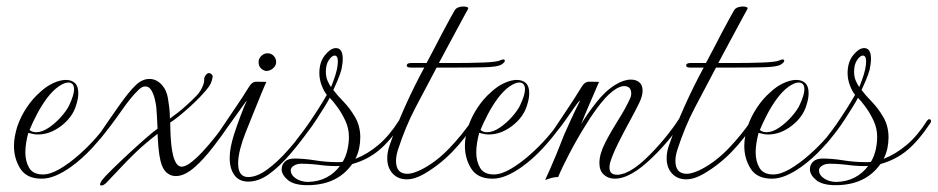

<svg xmlns="http://www.w3.org/2000/svg" viewBox="-20 -542 2886 591"><path d="M108 8Q62 8 42.5 -23Q23 -54 23 -93Q23 -108 26 -123.5Q29 -139 33 -152Q44 -184 62.5 -211.5Q81 -239 103 -258Q122 -276 143.5 -286Q165 -296 183 -296Q200 -296 210.5 -286.5Q221 -277 221 -255Q221 -238 214 -217Q203 -181 168.5 -154.5Q134 -128 96 -128Q89 -128 82 -129.5Q75 -131 67 -133Q63 -118 60.5 -102.5Q58 -87 58 -73Q58 -45 70 -25Q82 -5 112 -5Q135 -5 164 -22Q193 -39 222.5 -65Q252 -91 276 -118.5Q300 -146 314 -168Q317 -173 320 -173Q325 -173 325 -167Q325 -164 322 -159Q297 -123 265 -88Q233 -53 198 -28Q174 -11 151.5 -1.5Q129 8 108 8ZM91 -135Q110 -135 131 -149.5Q152 -164 169 -183.5Q186 -203 193 -218Q208 -250 208 -267Q208 -288 190 -288Q178 -288 160 -275.5Q142 -263 124 -239Q107 -216 93 -189Q79 -162 71 -142Q79 -135 91 -135Z M292 29Q288 29 288 25Q288 22 293 14Q302 2 325 -20.5Q348 -43 375.5 -68.5Q403 -94 427.5 -115.5Q452 -137 465 -146Q464 -169 463 -184.5Q462 -200 461 -213Q460 -222 456.5 -237Q453 -252 446 -264Q439 -276 427 -276Q417 -276 406 -265Q383 -243 353.5 -200.5Q324 -158 289 -115Q286 -112 282 -112Q274 -112 281 -122Q317 -175 347 -217.5Q377 -260 397 -279Q417 -299 440 -299Q461 -299 477 -282Q493 -265 497 -239Q499 -226 501 -211Q503 -196 503 -177Q517 -187 529 -196.5Q541 -206 552 -216Q571 -233 585 -247.5Q599 -262 606 -282Q609 -290 608.5 -297.5Q608 -305 615 -313Q619 -317 623 -317Q628 -317 632 -312.5Q636 -308 634 -303Q632 -290 625 -278.5Q618 -267 598 -246Q583 -230 563 -212Q543 -194 526.5 -181Q510 -168 504 -165Q504 -159 504.5 -140Q505 -121 507 -99.5Q509 -78 513 -63Q522 -29 539 -29Q548 -29 561 -37Q580 -50 602.5 -74Q625 -98 645.5 -124.5Q666 -151 678 -169Q681 -173 684 -173Q687 -173 688.5 -169Q690 -165 687 -160Q665 -127 636 -89.5Q607 -52 581 -29Q549 0 521 0Q505 0 492.5 -11Q480 -22 474 -47Q470 -64 468 -85.5Q466 -107 465 -130Q425 -99 399.5 -74.5Q374 -50 353.5 -28Q333 -6 308 20Q299 29 292 29Z M796 -324Q776 -331 776 -351Q776 -362 784.5 -370Q793 -378 803 -378Q815 -378 822.5 -370Q830 -362 830 -351Q830 -339 819 -330.5Q808 -322 796 -324ZM744 17Q716 17 701.5 -3Q687 -23 687 -56Q687 -72 690.5 -90Q694 -108 700 -127Q709 -155 721 -187Q733 -219 740 -232Q738 -231 729.5 -219Q721 -207 708.5 -189.5Q696 -172 683 -154Q670 -136 660 -124Q657 -121 653 -121Q649 -121 649 -124Q649 -127 653 -134Q681 -176 704 -209.5Q727 -243 746 -274Q756 -291 770 -290.5Q784 -290 800 -290Q796 -282 784.5 -254Q773 -226 759.5 -192.5Q746 -159 736 -134Q726 -109 719.5 -84Q713 -59 713 -39Q713 3 744 3Q771 3 803 -20.5Q835 -44 867.5 -81Q900 -118 929 -158Q934 -166 939 -166Q942 -166 942 -161Q942 -157 940 -153V-154Q907 -107 873.5 -68Q840 -29 808 -6Q776 17 744 17Z M926 28Q885 28 866 12Q847 -4 847 -21Q847 -35 857 -44.5Q867 -54 886 -54Q915 -54 949.5 -48.5Q984 -43 1015 -43Q1020 -43 1025.5 -43Q1031 -43 1035 -44Q1045 -61 1049.5 -81Q1054 -101 1054 -121Q1054 -147 1043 -170.5Q1032 -194 1018.5 -212.5Q1005 -231 995 -241Q990 -231 978.5 -212.5Q967 -194 956 -177Q942 -155 924.5 -132.5Q907 -110 899 -101Q890 -92 887 -92Q883 -92 883 -96Q883 -98 886 -102.5Q889 -107 893 -112Q898 -118 914.5 -140Q931 -162 945 -184Q961 -208 971.5 -225.5Q982 -243 986 -250Q977 -261 970 -279.5Q963 -298 963 -317Q963 -351 980.5 -372.5Q998 -394 1014 -394Q1035 -394 1035 -361Q1035 -354 1034 -346Q1033 -338 1031 -328Q1027 -313 1018.5 -293Q1010 -273 1006 -265Q1017 -250 1037 -229.5Q1057 -209 1073 -181.5Q1089 -154 1089 -119Q1089 -102 1085.5 -85.5Q1082 -69 1074 -53Q1112 -68 1145.5 -96.5Q1179 -125 1208 -171Q1211 -175 1214 -175Q1218 -175 1219.5 -172Q1221 -169 1219 -165Q1182 -109 1146.5 -79.5Q1111 -50 1064 -37Q1018 28 926 28ZM999 -274Q1001 -279 1007 -295Q1013 -311 1017 -328Q1020 -343 1020 -352Q1020 -371 1010 -371Q1002 -371 992.5 -357.5Q983 -344 983 -321Q983 -306 988 -294Q993 -282 999 -274ZM929 18Q961 17 985.5 4Q1010 -9 1026 -31Q996 -30 966 -34Q936 -38 907 -38Q894 -38 884.5 -32Q875 -26 875 -18Q875 -3 891 7.5Q907 18 929 18Z M1232 10Q1205 10 1188.5 -8Q1172 -26 1172 -55Q1172 -74 1179 -94Q1199 -152 1226.5 -213.5Q1254 -275 1286 -334H1245Q1232 -334 1232 -340Q1232 -348 1245 -348H1293Q1303 -366 1316 -391.5Q1329 -417 1342.5 -442.5Q1356 -468 1366.5 -487Q1377 -506 1380 -511Q1384 -517 1391.5 -519.5Q1399 -522 1406 -522Q1414 -522 1418.5 -520Q1423 -518 1420 -513Q1417 -508 1406.5 -488.5Q1396 -469 1382 -443Q1368 -417 1354 -391Q1340 -365 1331 -348H1376Q1426 -348 1467 -349.5Q1508 -351 1519 -356Q1525 -359 1529 -359Q1534 -359 1534 -355Q1534 -350 1523 -343Q1511 -336 1471.5 -335Q1432 -334 1384 -334H1324Q1289 -268 1258.5 -210Q1228 -152 1205 -81Q1199 -62 1199 -47Q1199 -7 1234 -7Q1251 -7 1279 -21Q1323 -44 1362 -84.5Q1401 -125 1432 -170Q1437 -176 1441 -176Q1449 -176 1443 -165Q1412 -116 1373 -75.5Q1334 -35 1286 -7Q1257 10 1232 10Z M1496 8Q1450 8 1430.5 -23Q1411 -54 1411 -93Q1411 -108 1414 -123.5Q1417 -139 1421 -152Q1432 -184 1450.5 -211.5Q1469 -239 1491 -258Q1510 -276 1531.5 -286Q1553 -296 1571 -296Q1588 -296 1598.5 -286.5Q1609 -277 1609 -255Q1609 -238 1602 -217Q1591 -181 1556.5 -154.5Q1522 -128 1484 -128Q1477 -128 1470 -129.5Q1463 -131 1455 -133Q1451 -118 1448.5 -102.5Q1446 -87 1446 -73Q1446 -45 1458 -25Q1470 -5 1500 -5Q1523 -5 1552 -22Q1581 -39 1610.5 -65Q1640 -91 1664 -118.5Q1688 -146 1702 -168Q1705 -173 1708 -173Q1713 -173 1713 -167Q1713 -164 1710 -159Q1685 -123 1653 -88Q1621 -53 1586 -28Q1562 -11 1539.5 -1.5Q1517 8 1496 8ZM1479 -135Q1498 -135 1519 -149.5Q1540 -164 1557 -183.5Q1574 -203 1581 -218Q1596 -250 1596 -267Q1596 -288 1578 -288Q1566 -288 1548 -275.5Q1530 -263 1512 -239Q1495 -216 1481 -189Q1467 -162 1459 -142Q1467 -135 1479 -135Z M1658 12Q1658 12 1674 -23.5Q1690 -59 1716 -126Q1738 -176 1749 -198.5Q1760 -221 1763 -227Q1766 -233 1764 -232Q1762 -231 1749.5 -213.5Q1737 -196 1721.5 -173.5Q1706 -151 1692 -135Q1689 -131 1685 -131Q1681 -131 1681 -135Q1681 -139 1685 -144Q1713 -186 1732 -214.5Q1751 -243 1770 -274Q1780 -291 1794 -290.5Q1808 -290 1824 -290Q1820 -281 1811 -260Q1802 -239 1790.5 -212.5Q1779 -186 1769 -160Q1786 -189 1814.5 -225.5Q1843 -262 1874 -281Q1900 -297 1922 -297Q1938 -297 1948 -288.5Q1958 -280 1958 -263Q1958 -247 1948 -226Q1936 -201 1917 -166.5Q1898 -132 1881.5 -98.5Q1865 -65 1858 -41Q1857 -37 1856.5 -33.5Q1856 -30 1856 -26Q1856 -4 1880 -4Q1889 -4 1904 -9Q1933 -21 1964.5 -50.5Q1996 -80 2024.5 -114.5Q2053 -149 2070 -176Q2073 -180 2076 -180Q2079 -180 2080.5 -176Q2082 -172 2079 -167Q2062 -139 2033 -105Q2004 -71 1971.5 -42Q1939 -13 1909 0Q1899 4 1890 6Q1881 8 1873 8Q1852 8 1838.5 -4.5Q1825 -17 1825 -40Q1825 -68 1843 -103Q1861 -138 1883.5 -173.5Q1906 -209 1919 -238Q1923 -246 1923 -254Q1923 -277 1901 -277Q1891 -277 1877 -269Q1854 -255 1830.5 -225.5Q1807 -196 1786 -162Q1757 -116 1733 -70Q1709 -24 1698 3Q1685 3 1671.5 7.5Q1658 12 1658 12Z M2092 10Q2065 10 2048.5 -8Q2032 -26 2032 -55Q2032 -74 2039 -94Q2059 -152 2086.5 -213.5Q2114 -275 2146 -334H2105Q2092 -334 2092 -340Q2092 -348 2105 -348H2153Q2163 -366 2176 -391.5Q2189 -417 2202.5 -442.5Q2216 -468 2226.5 -487Q2237 -506 2240 -511Q2244 -517 2251.5 -519.5Q2259 -522 2266 -522Q2274 -522 2278.5 -520Q2283 -518 2280 -513Q2277 -508 2266.5 -488.5Q2256 -469 2242 -443Q2228 -417 2214 -391Q2200 -365 2191 -348H2236Q2286 -348 2327 -349.5Q2368 -351 2379 -356Q2385 -359 2389 -359Q2394 -359 2394 -355Q2394 -350 2383 -343Q2371 -336 2331.5 -335Q2292 -334 2244 -334H2184Q2149 -268 2118.5 -210Q2088 -152 2065 -81Q2059 -62 2059 -47Q2059 -7 2094 -7Q2111 -7 2139 -21Q2183 -44 2222 -84.5Q2261 -125 2292 -170Q2297 -176 2301 -176Q2309 -176 2303 -165Q2272 -116 2233 -75.5Q2194 -35 2146 -7Q2117 10 2092 10Z M2356 8Q2310 8 2290.5 -23Q2271 -54 2271 -93Q2271 -108 2274 -123.5Q2277 -139 2281 -152Q2292 -184 2310.5 -211.5Q2329 -239 2351 -258Q2370 -276 2391.5 -286Q2413 -296 2431 -296Q2448 -296 2458.5 -286.5Q2469 -277 2469 -255Q2469 -238 2462 -217Q2451 -181 2416.5 -154.5Q2382 -128 2344 -128Q2337 -128 2330 -129.5Q2323 -131 2315 -133Q2311 -118 2308.5 -102.5Q2306 -87 2306 -73Q2306 -45 2318 -25Q2330 -5 2360 -5Q2383 -5 2412 -22Q2441 -39 2470.5 -65Q2500 -91 2524 -118.5Q2548 -146 2562 -168Q2565 -173 2568 -173Q2573 -173 2573 -167Q2573 -164 2570 -159Q2545 -123 2513 -88Q2481 -53 2446 -28Q2422 -11 2399.5 -1.5Q2377 8 2356 8ZM2339 -135Q2358 -135 2379 -149.5Q2400 -164 2417 -183.5Q2434 -203 2441 -218Q2456 -250 2456 -267Q2456 -288 2438 -288Q2426 -288 2408 -275.5Q2390 -263 2372 -239Q2355 -216 2341 -189Q2327 -162 2319 -142Q2327 -135 2339 -135Z M2552 28Q2511 28 2492 12Q2473 -4 2473 -21Q2473 -35 2483 -44.5Q2493 -54 2512 -54Q2541 -54 2575.5 -48.5Q2610 -43 2641 -43Q2646 -43 2651.5 -43Q2657 -43 2661 -44Q2671 -61 2675.5 -81Q2680 -101 2680 -121Q2680 -147 2669 -170.5Q2658 -194 2644.5 -212.5Q2631 -231 2621 -241Q2616 -231 2604.5 -212.5Q2593 -194 2582 -177Q2568 -155 2550.5 -132.5Q2533 -110 2525 -101Q2516 -92 2513 -92Q2509 -92 2509 -96Q2509 -98 2512 -102.5Q2515 -107 2519 -112Q2524 -118 2540.5 -140Q2557 -162 2571 -184Q2587 -208 2597.5 -225.5Q2608 -243 2612 -250Q2603 -261 2596 -279.5Q2589 -298 2589 -317Q2589 -351 2606.5 -372.5Q2624 -394 2640 -394Q2661 -394 2661 -361Q2661 -354 2660 -346Q2659 -338 2657 -328Q2653 -313 2644.5 -293Q2636 -273 2632 -265Q2643 -250 2663 -229.5Q2683 -209 2699 -181.5Q2715 -154 2715 -119Q2715 -102 2711.5 -85.5Q2708 -69 2700 -53Q2738 -68 2771.5 -96.5Q2805 -125 2834 -171Q2837 -175 2840 -175Q2844 -175 2845.5 -172Q2847 -169 2845 -165Q2808 -109 2772.5 -79.5Q2737 -50 2690 -37Q2644 28 2552 28ZM2625 -274Q2627 -279 2633 -295Q2639 -311 2643 -328Q2646 -343 2646 -352Q2646 -371 2636 -371Q2628 -371 2618.5 -357.5Q2609 -344 2609 -321Q2609 -306 2614 -294Q2619 -282 2625 -274ZM2555 18Q2587 17 2611.5 4Q2636 -9 2652 -31Q2622 -30 2592 -34Q2562 -38 2533 -38Q2520 -38 2510.5 -32Q2501 -26 2501 -18Q2501 -3 2517 7.5Q2533 18 2555 18Z"/></svg>

Font: Gwendolyn
Style: Regular
Weight: 400
Designer: Robert E. Leuschke
Foundry: Robert E. Leuschke
Version: Version 1.010; ttfautohint (v1.8.3)